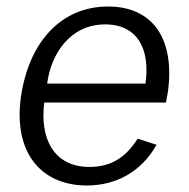

<svg xmlns="http://www.w3.org/2000/svg" viewBox="-20 -560 581 590"><path d="M490 -245 496 -278C518 -440 450 -540 312 -540C168 -540 68 -431 44 -260C21 -89 108 10 247 10C335 10 414 -31 461 -115L403 -134C369 -80 325 -47 255 -47C144 -47 102 -136 116 -245ZM125 -303C136 -393 195 -485 303 -485C404 -485 442 -407 427 -303Z"/></svg>

Font: Cheyenne Sans Light
Style: Italic
Weight: 300
Italic angle: -8.13011°
Designer: The Public Sans project authors (U.S. Web Design System), Libre Franklin designed by Pablo Impallari and Rodrigo Fuenzal
Foundry: The Cheyenne Sans Project Authors
Version: Version 2.007